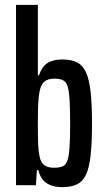

<svg xmlns="http://www.w3.org/2000/svg" viewBox="-20 -763 433 791"><path d="M236 8Q214 8 194 2Q174 -4 159.5 -19Q145 -34 138 -62H132L128 0H46V-743H136V-453H141Q148 -475 160 -489.5Q172 -504 191.5 -511Q211 -518 237 -518Q275 -518 298.5 -505.5Q322 -493 335 -463.5Q348 -434 353.5 -383Q359 -332 359 -255Q359 -176 353.5 -124.5Q348 -73 334.5 -44Q321 -15 297 -3.5Q273 8 236 8ZM202 -72Q225 -72 238 -77.5Q251 -83 257.5 -101Q264 -119 266.5 -156Q269 -193 269 -255Q269 -317 266.5 -354Q264 -391 258 -409Q252 -427 238.5 -433Q225 -439 204 -439Q178 -439 163.5 -427.5Q149 -416 143 -386Q139 -367 137.5 -337Q136 -307 136 -260Q136 -206 137 -173.5Q138 -141 143 -119Q148 -93 162.5 -82.5Q177 -72 202 -72Z"/></svg>

Font: Saira ExtraCondensed SemiBold
Style: Regular
Weight: 600
Width: 2
Designer: Hector Gatti with collaboration of the Omnibus-Type team
Foundry: Omnibus-Type
Version: Version 1.101